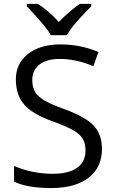

<svg xmlns="http://www.w3.org/2000/svg" viewBox="-20 -951 589 981"><path d="M117.2 -931.2H173.3Q229 -895.5 280.3 -838.9Q344.7 -903.3 388.2 -931.2H446.3V-918.9L414.1 -885.7Q344.2 -813.5 321.3 -771H240.2Q229.5 -790.5 204.3 -821.5Q179.2 -852.5 117.2 -918.9ZM250 -63Q332 -63 374.5 -94.2Q417 -125.5 417 -182.1Q417 -218.8 402.3 -242.7Q387.7 -266.6 352.8 -286.4Q317.9 -306.2 246.1 -332Q146.5 -367.7 103.8 -416.5Q61 -465.3 61 -545.7Q61 -626 122.8 -675Q184.6 -724.1 288.8 -724.1Q393.1 -724.1 482.9 -685.1L457 -612.8Q369.1 -649.9 285.2 -649.9Q219.2 -649.9 182.1 -621.6Q145 -593.3 145 -543Q145 -505.9 158.7 -482.4Q172.4 -459 204.6 -439.2Q236.8 -419.4 304.2 -395Q415 -355.5 458 -309.8Q501 -264.2 501 -189.9Q501 -96.2 432.9 -43.2Q364.7 9.8 241.9 9.8Q119.1 9.8 51.8 -22.9V-103Q146 -63 250 -63Z"/></svg>

Font: Open Sans Hebrew
Style: Regular
Weight: 400
Foundry: Ascender Corporation, Yanek Iontef
Version: Version 2.001;PS 002.001;hotconv 1.0.70;makeotf.lib2.5.58329